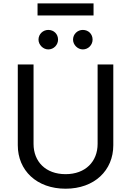

<svg xmlns="http://www.w3.org/2000/svg" viewBox="-20 -1111 780 1143"><path d="M561.1 -727.3V-254.3C561.1 -149.5 489 -74.2 370.4 -74.2C251.4 -74.2 179.7 -149.5 179.7 -254.3V-727.3H85.9V-246.4C85.9 -96.6 198.2 12.4 370.4 12.4C542.3 12.4 654.5 -96.6 654.5 -246.4V-727.3ZM203.5 -1018.8H536.9V-1090.9H203.5ZM209.2 -875C209.2 -844.5 236.5 -816.8 267.4 -816.8C300.8 -816.8 325.6 -844.5 325.6 -875C325.6 -908.4 300.8 -932.9 267.4 -932.9C236.5 -932.9 209.2 -908.4 209.2 -875ZM414.8 -875C414.8 -844.5 442.1 -816.8 473 -816.8C506.4 -816.8 531.2 -844.5 531.2 -875C531.2 -908.4 506.4 -932.9 473 -932.9C442.1 -932.9 414.8 -908.4 414.8 -875Z"/></svg>

Font: Margiela Sans Text
Style: Regular
Weight: 400
Designer: Stefan Endress, Andreas Faust
Version: Version 1.100;FEAKit 1.0